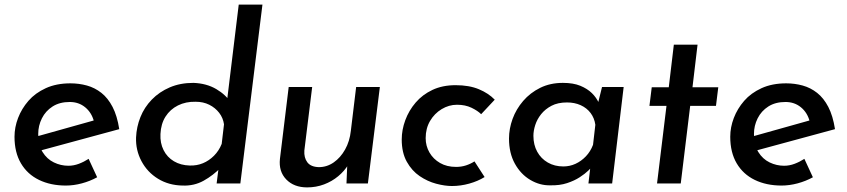

<svg xmlns="http://www.w3.org/2000/svg" viewBox="-20 -797 3677 834"><path d="M277 -77Q300 -77 322.5 -85.5Q345 -94 365 -107L402 -27Q371 -10 335.5 -0.5Q300 9 266 9Q200 9 149.5 -15.5Q99 -40 71 -87.5Q43 -135 43 -203Q43 -244 58.5 -284.5Q74 -325 103.5 -359Q133 -393 179 -414Q225 -435 286 -435Q323 -435 357.5 -425.5Q392 -416 420.5 -393.5Q449 -371 469 -332.5Q489 -294 498 -236L144 -140L128 -201L424 -284L388 -270Q378 -308 350 -331Q322 -354 283 -354Q239 -354 208.5 -334.5Q178 -315 162 -283Q146 -251 146 -215Q146 -167 165 -136.5Q184 -106 214 -91.5Q244 -77 277 -77Z M773 9Q713 8 666.5 -20.5Q620 -49 594.5 -97Q569 -145 571 -200Q573 -246 590 -288.5Q607 -331 639.5 -364.5Q672 -398 717.5 -417.5Q763 -437 820 -437Q877 -435 919.5 -410Q962 -385 983 -350L962 -325L1017 -777H1120L1024 0H921L933 -96L941 -71Q906 -35 864.5 -12Q823 11 773 9ZM804 -78Q835 -77 861.5 -88Q888 -99 909.5 -120.5Q931 -142 943 -172L953 -257Q949 -285 932 -307Q915 -329 889 -342Q863 -355 830 -355Q787 -356 753 -339Q719 -322 699 -290.5Q679 -259 677 -215Q675 -176 690.5 -145Q706 -114 735.5 -96.5Q765 -79 804 -78Z M1314 17Q1257 17 1223.5 -17.5Q1190 -52 1196 -107L1234 -419H1336L1302 -143Q1300 -112 1315 -92Q1330 -72 1365 -71Q1400 -71 1429.5 -91.5Q1459 -112 1479 -147.5Q1499 -183 1504 -229L1527 -419H1630L1578 0H1485L1489 -96L1493 -82Q1476 -54 1449 -31.5Q1422 -9 1387.5 4Q1353 17 1314 17Z M2085 -28Q2056 -10 2018.5 0.5Q1981 11 1943 11Q1912 11 1874.5 1Q1837 -9 1803 -32Q1769 -55 1747 -94.5Q1725 -134 1725 -191Q1725 -233 1740.5 -275Q1756 -317 1785.5 -351.5Q1815 -386 1858.5 -406.5Q1902 -427 1959 -427Q2018 -427 2060 -409.5Q2102 -392 2129 -364L2070 -301Q2055 -316 2028 -329Q2001 -342 1965 -342Q1930 -342 1898.5 -323Q1867 -304 1848 -271.5Q1829 -239 1829 -197Q1829 -163 1845.5 -134.5Q1862 -106 1891.5 -89Q1921 -72 1961 -72Q1984 -72 2004 -78.5Q2024 -85 2041 -96Z M2370 8Q2325 9 2283.5 -15.5Q2242 -40 2216.5 -86Q2191 -132 2191 -195Q2191 -238 2206.5 -280.5Q2222 -323 2252.5 -358.5Q2283 -394 2326.5 -415.5Q2370 -437 2425 -437Q2470 -437 2500.5 -424.5Q2531 -412 2551 -392.5Q2571 -373 2582 -348L2573 -330L2595 -419H2689L2639 0H2536L2548 -103L2556 -77Q2550 -70 2535.5 -56Q2521 -42 2498 -27Q2475 -12 2443 -1.5Q2411 9 2370 8ZM2427 -74Q2455 -74 2480 -85.5Q2505 -97 2525 -118Q2545 -139 2556 -168L2566 -255Q2562 -284 2545.5 -306Q2529 -328 2502.5 -340Q2476 -352 2443 -352Q2403 -352 2375.5 -337.5Q2348 -323 2330.5 -301Q2313 -279 2305 -254Q2297 -229 2297 -207Q2297 -168 2313.5 -138Q2330 -108 2359.5 -91Q2389 -74 2427 -74Z M2907 -603H3010L2988 -418H3100L3090 -337H2978L2937 0H2834L2875 -337H2801L2811 -418H2885Z M3386 -77Q3409 -77 3431.5 -85.5Q3454 -94 3474 -107L3511 -27Q3480 -10 3444.5 -0.5Q3409 9 3375 9Q3309 9 3258.5 -15.5Q3208 -40 3180 -87.5Q3152 -135 3152 -203Q3152 -244 3167.5 -284.5Q3183 -325 3212.5 -359Q3242 -393 3288 -414Q3334 -435 3395 -435Q3432 -435 3466.5 -425.5Q3501 -416 3529.5 -393.5Q3558 -371 3578 -332.5Q3598 -294 3607 -236L3253 -140L3237 -201L3533 -284L3497 -270Q3487 -308 3459 -331Q3431 -354 3392 -354Q3348 -354 3317.5 -334.5Q3287 -315 3271 -283Q3255 -251 3255 -215Q3255 -167 3274 -136.5Q3293 -106 3323 -91.5Q3353 -77 3386 -77Z"/></svg>

Font: Josefin Sans Thin Medium
Style: Italic
Weight: 500
Italic angle: -7°
Version: Version 2.000